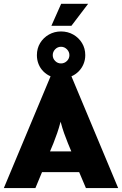

<svg xmlns="http://www.w3.org/2000/svg" viewBox="-21 -964 626 984"><path d="M-1.4 0 238.2 -572.9Q217.4 -581.9 201.4 -597.9Q185.4 -613.9 176.7 -635.4Q168.1 -656.9 168.1 -681.2Q168.1 -716 184.7 -743.4Q201.4 -770.8 229.5 -786.8Q257.6 -802.8 291.7 -802.8Q326.4 -802.8 354.5 -786.8Q382.6 -770.8 399.3 -743.4Q416 -716 416 -681.2Q416 -656.9 406.9 -635.4Q397.9 -613.9 381.9 -597.9Q366 -581.9 345.1 -572.9L584.7 0H419.4L384.7 -81.9H194.4L160.4 0ZM235.4 -188.2H344.4L327.1 -229.9Q316 -257.6 307.3 -281.9Q298.6 -306.2 289.6 -340.3Q280.6 -306.2 272.2 -282.3Q263.9 -258.3 252.8 -229.9ZM291.7 -638.9Q309 -638.9 321.9 -651.4Q334.7 -663.9 334.7 -681.2Q334.7 -698.6 321.9 -711.5Q309 -724.3 291.7 -724.3Q274.3 -724.3 261.8 -711.5Q249.3 -698.6 249.3 -681.2Q249.3 -663.9 261.8 -651.4Q274.3 -638.9 291.7 -638.9ZM242.4 -831.9 292.4 -944.4H430.6L345.1 -831.9Z"/></svg>

Font: Afacad Flux ExtraBold
Style: Regular
Weight: 800
Designer: Kristian Moeller
Foundry: Dicotype
Version: Version 1.100